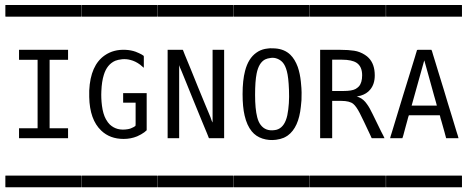

<svg xmlns="http://www.w3.org/2000/svg" viewBox="-20 -725 1916 788"><path d="M2.4 -704.6Q2.4 -704.6 8.3 -704.6H23.4H80.1H241.7H291H306.2Q306.2 -704.6 313 -704.6Q313.5 -704.1 313.5 -702.1V-693.8V-666V-659.2Q313.5 -659.2 313.5 -656.7Q313.5 -656.7 308.1 -656.7H293.9H237.8H75.2H24.9H9.8Q9.8 -656.7 2.9 -656.7Q2 -657.2 2 -659.2V-667V-695.3V-702.1Q2 -704.1 2.4 -704.6ZM58.1 -520.5H259.3V-479.5H183.6V-198.7H259.3V-157.7H58.1V-198.7H134.3V-479.5H58.1ZM2.4 -4.4Q2.4 -4.4 8.3 -4.4H23.4H80.1H241.7H291H306.2Q306.2 -4.4 313 -4.4Q313.5 -3.9 313.5 -2V5.9V34.2V41Q313.5 41 313.5 43.5Q313.5 43.5 308.1 43.5H293.9H237.8H75.2H24.9H9.8Q9.8 43.5 2.9 43.5Q2 43 2 41V33.2V4.9V-2Q2 -3.9 2.4 -4.4Z M314.9 -704.6Q314.9 -704.6 320.8 -704.6H335.9H392.6H554.2H603.5H618.7Q618.7 -704.6 625.5 -704.6Q626 -704.1 626 -702.1V-693.8V-666V-659.2Q626 -659.2 626 -656.7Q626 -656.7 620.6 -656.7H606.4H550.3H387.7H337.4H322.3Q322.3 -656.7 315.4 -656.7Q314.5 -657.2 314.5 -659.2V-667V-695.3V-702.1Q314.5 -704.1 314.9 -704.6ZM582 -342.8V-231V-201.7V-193.8Q582 -193.8 582 -190.4Q582 -189.9 572.3 -182.1Q560.5 -173.3 543 -165.5Q517.1 -154.8 487.3 -154.8Q431.2 -154.8 395.5 -189Q348.1 -233.9 346.2 -326.7Q346.2 -326.7 346.2 -353.5Q351.1 -457.5 410.2 -498Q446.3 -522.9 495.1 -520.5Q517.6 -519.5 536.6 -512.7Q552.7 -506.3 562 -501Q563 -500.5 564.9 -499Q566.9 -497.6 567.9 -497.1L568.4 -496.6Q569.3 -496.1 569.8 -495.6Q570.3 -494.6 570.3 -491.7V-482.4V-446.8Q567.9 -448.7 562.7 -453.1Q557.6 -457.5 555.2 -459.5Q535.6 -474.1 515.1 -479Q499 -483.4 481.4 -481.9Q463.9 -480 453.1 -475.6Q419.4 -460.9 406.2 -418Q397.5 -390.6 396 -351.1Q394.5 -322.8 398.4 -291.5Q402.8 -257.3 414.6 -235.8Q422.9 -221.2 430.7 -213.9Q459.5 -187 504.4 -194.8Q517.1 -196.8 528.8 -203.6Q529.3 -204.1 530.5 -204.8Q531.7 -205.6 532.7 -206.1Q533.7 -206.5 534.7 -207.3Q535.6 -208 536.1 -209Q536.6 -210 536.6 -216.3V-235.4V-303.7H485.4V-342.8ZM314.9 -4.4H320.8H335.9H392.6H554.2H603.5H618.7H625.5Q626 -3.9 626 -2V5.9V34.2V41V43.5H620.6H606.4H550.3H387.7H337.4H322.3H315.4Q314.5 43 314.5 41V33.2V4.9V-2Q314.5 -3.9 314.9 -4.4Z M627.4 -704.6Q627.4 -704.6 633.3 -704.6H648.4H705.1H866.7H916H931.2Q931.2 -704.6 938 -704.6Q938.5 -704.1 938.5 -702.1V-693.8V-666V-659.2Q938.5 -659.2 938.5 -656.7Q938.5 -656.7 933.1 -656.7H918.9H862.8H700.2H649.9H634.8Q634.8 -656.7 627.9 -656.7Q627 -657.2 627 -659.2V-667V-695.3V-702.1Q627 -704.1 627.4 -704.6ZM668 -520.5H713.9H725.6Q725.6 -520.5 730 -520.5Q731.4 -519.5 732.9 -514.6Q733.9 -512.2 735.8 -507.1Q737.8 -502 738.8 -499.5Q742.7 -489.7 751 -470Q759.3 -450.2 763.2 -440.4Q772.9 -416 792.7 -367.4Q812.5 -318.8 822.8 -294.4Q826.2 -286.1 833.3 -269.3Q840.3 -252.4 843.8 -244.1Q844.7 -241.7 846.2 -237.1Q847.7 -232.4 849.1 -228.8Q850.6 -225.1 852.5 -222.2V-520.5H899.9V-157.7H854.5H842.8H837.9Q836.9 -158.2 835.4 -163.1L829.6 -177.7Q826.2 -186.5 818.4 -204.6Q810.5 -222.7 807.1 -231.9Q794.4 -261.7 772 -317.6Q749.5 -373.5 744.6 -385.3Q726.6 -430.2 725.1 -433.1Q719.2 -445.8 718.3 -448.7Q716.3 -453.1 715.8 -456.5H715.3V-157.7H668ZM627.4 -4.4H633.3H648.4H705.1H866.7H916H931.2H938Q938.5 -3.9 938.5 -2V5.9V34.2V41V43.5H933.1H918.9H862.8H700.2H649.9H634.8H627.9Q627 43 627 41V33.2V4.9V-2Q627 -3.9 627.4 -4.4Z M939.9 -4.4Q939.9 -4.4 945.8 -4.4H960.9H1017.6H1179.2H1228.5H1243.7Q1243.7 -4.4 1250.5 -4.4Q1251 -3.9 1251 -2V5.9V34.2V41Q1251 41 1251 43.5Q1251 43.5 1245.6 43.5H1231.4H1175.3H1012.7H962.4H947.3Q947.3 43.5 940.4 43.5Q939.5 43 939.5 41V33.2V4.9V-2Q939.5 -3.9 939.9 -4.4ZM1091.3 -487.3Q1076.7 -485.4 1067.9 -481Q1042 -467.3 1033.2 -422.9Q1026.9 -391.6 1026.9 -335.4Q1026.9 -277.8 1035.6 -244.1Q1040.5 -224.6 1049.8 -212.4Q1069.8 -186 1106 -190.9Q1113.8 -191.4 1121.6 -194.8Q1149.4 -207 1159.2 -252Q1168.5 -298.3 1166 -356.4Q1164.1 -408.2 1157.2 -433.1Q1150.9 -456.5 1140.6 -468.3Q1131.8 -478.5 1118.4 -483.9Q1105 -489.3 1091.3 -487.3ZM939.9 -704.6H945.8H960.9H1017.6H1179.2H1228.5H1243.7Q1243.7 -704.6 1250.5 -704.6Q1251 -704.1 1251 -702.1V-693.8V-666V-659.2Q1251 -659.2 1251 -656.7Q1251 -656.7 1245.6 -656.7H1231.4H1175.3H1012.7H962.4H947.3Q947.3 -656.7 940.4 -656.7Q939.5 -657.2 939.5 -659.2V-667V-695.3V-702.1Q939.5 -704.1 939.9 -704.6ZM1088.4 -526.9Q1092.8 -527.3 1107.9 -526.4Q1147.5 -523.9 1171.9 -500Q1190.4 -481.9 1202.1 -450.2Q1211.4 -422.9 1214.8 -389.6Q1217.8 -360.4 1217.8 -345.2Q1217.8 -323.7 1217.3 -313.5Q1216.8 -305.7 1214.8 -287.6Q1206.1 -201.7 1161.1 -168.9Q1153.3 -163.6 1145 -159.7Q1131.3 -153.8 1113.3 -151.4Q1084.5 -147.5 1057.4 -156.2Q1030.3 -165 1013.2 -186Q993.2 -210.4 983.9 -251Q975.6 -286.1 975.6 -338.9Q975.6 -395.5 985.8 -434.1Q999 -485.4 1032.2 -508.8Q1048.3 -520.5 1068.4 -524.4Q1072.3 -525.4 1079.1 -525.9Q1085.9 -526.4 1088.4 -526.9Z M1252.4 -4.4Q1252.4 -4.4 1258.3 -4.4H1273.4H1330.1H1491.7H1541H1556.2Q1556.2 -4.4 1563 -4.4Q1563.5 -3.9 1563.5 -2V5.9V34.2V41Q1563.5 41 1563.5 43.5Q1563.5 43.5 1558.1 43.5H1543.9H1487.8H1325.2H1274.9H1259.8Q1259.8 43.5 1252.9 43.5Q1252 43 1252 41V33.2V4.9V-2Q1252 -3.9 1252.4 -4.4ZM1343.3 -480V-351.6H1390.1Q1424.3 -351.6 1439.5 -359.9Q1448.2 -365.2 1453.1 -370.6Q1466.3 -385.7 1466.3 -416Q1466.3 -452.1 1443.4 -467.3Q1423.8 -480 1383.8 -480ZM1252.4 -704.6Q1252.4 -704.6 1258.3 -704.6H1273.4H1330.1H1491.7H1541H1556.2Q1556.2 -704.6 1563 -704.6Q1563.5 -704.1 1563.5 -702.1V-693.8V-666V-659.2Q1563.5 -659.2 1563.5 -656.7Q1563.5 -656.7 1558.1 -656.7H1543.9H1487.8H1325.2H1274.9H1259.8Q1259.8 -656.7 1252.9 -656.7Q1252 -657.2 1252 -659.2V-667V-695.3V-702.1Q1252 -704.1 1252.4 -704.6ZM1293.9 -520.5H1377Q1410.2 -520.5 1433.6 -516.8Q1457 -513.2 1477.5 -500Q1487.3 -493.7 1493.2 -487.3Q1518.1 -461.9 1518.1 -415.5Q1518.1 -379.4 1499 -356.9Q1484.9 -339.8 1460.4 -332.5Q1458.5 -332 1452.6 -330.8Q1446.8 -329.6 1443.8 -328.6Q1448.2 -328.1 1454.6 -325.2Q1472.7 -317.4 1486.3 -297.4Q1496.6 -283.7 1509.8 -255.9Q1520.5 -234.4 1533.7 -207Q1536.1 -202.1 1538.8 -196.5Q1541.5 -190.9 1544.9 -184.1Q1548.3 -177.2 1550.3 -173.8Q1550.8 -172.4 1554 -166.5Q1557.1 -160.6 1558.1 -157.7H1519.5H1509.8H1505.9Q1505.4 -157.7 1503.9 -161.1Q1502 -164.1 1500.5 -168.9Q1498.5 -173.3 1494.4 -181.9Q1490.2 -190.4 1488.3 -194.8Q1485.4 -201.2 1474.1 -224.9Q1462.9 -248.5 1456.5 -260.7Q1442.4 -288.1 1430.2 -298.3Q1415.5 -311 1379.9 -311H1343.3V-157.7H1293.9Z M1564.9 -4.4Q1564.9 -4.4 1570.8 -4.4H1585.9H1642.6H1804.2H1853.5H1868.7Q1868.7 -4.4 1875.5 -4.4Q1876 -3.9 1876 -2V5.9V34.2V41Q1876 41 1876 43.5Q1876 43.5 1870.6 43.5H1856.4H1800.3H1637.7H1587.4H1572.3Q1572.3 43.5 1565.4 43.5Q1564.5 43 1564.5 41V33.2V4.9V-2Q1564.5 -3.9 1564.9 -4.4ZM1721.2 -477.1 1669.4 -291.5H1772.9L1769.5 -304.7L1761.7 -332L1737.8 -418.5L1726.6 -458.5L1723.1 -471.2ZM1564.9 -704.6Q1564.9 -704.6 1570.8 -704.6H1585.9H1642.6H1804.2H1853.5H1868.7Q1868.7 -704.6 1875.5 -704.6Q1876 -704.1 1876 -702.1V-693.8V-666V-659.2Q1876 -659.2 1876 -656.7Q1876 -656.7 1870.6 -656.7H1856.4H1800.3H1637.7H1587.4H1572.3Q1572.3 -656.7 1565.4 -656.7Q1564.5 -657.2 1564.5 -659.2V-667V-695.3V-702.1Q1564.5 -704.1 1564.9 -704.6ZM1581.1 -157.7Q1581.5 -161.6 1583.5 -167Q1584.5 -170.4 1586.7 -177Q1588.9 -183.6 1589.8 -187Q1599.6 -220.7 1607.9 -246.6Q1616.7 -275.9 1634.8 -335Q1652.8 -394 1662.1 -423.3Q1678.7 -477.1 1683.6 -493.2Q1684.6 -496.6 1686.5 -503.2Q1688.5 -509.8 1689.5 -512.7Q1690.9 -519 1691.9 -520Q1692.4 -520.5 1695.8 -520.5H1706.1H1736.8H1746.1H1748Q1750.5 -521 1750.5 -520.5L1752.9 -515.6Q1754.4 -511.7 1757.8 -499Q1760.7 -488.3 1767.8 -466.6Q1774.9 -444.8 1777.8 -433.6Q1781.2 -422.4 1785.2 -409.7Q1789.1 -397 1793.9 -381.3Q1798.8 -365.7 1801.3 -357.4Q1806.6 -338.9 1817.9 -302Q1829.1 -265.1 1835 -246.6Q1843.3 -220.7 1853 -187Q1854 -183.6 1856.2 -177Q1858.4 -170.4 1859.4 -167Q1861.3 -161.6 1861.8 -157.7H1811Q1810.5 -161.6 1808.6 -167Q1807.6 -169.4 1806.6 -174.3Q1805.7 -179.2 1804.7 -181.6L1791.5 -228.5Q1790.5 -231.4 1788.8 -237.1Q1787.1 -242.7 1786.6 -245.6Q1786.6 -246.1 1786.4 -247.6Q1786.1 -249 1785.6 -250.2Q1785.2 -251.5 1784.7 -252H1778.8H1764.6H1710H1671.4H1661.6H1658.2L1656.2 -246.6Q1655.3 -244.1 1654.1 -239.5Q1652.8 -234.9 1652.3 -232.4Q1649.9 -223.6 1645 -205.8Q1640.1 -188 1637.7 -178.7Q1637.2 -176.3 1635.7 -171.1Q1634.3 -166 1633.3 -163.1Q1631.8 -158.2 1631.3 -157.7H1627.9H1618.2Z"/></svg>

Font: ERD_A
Style: Medium
Weight: 500
Version: Version 001.000